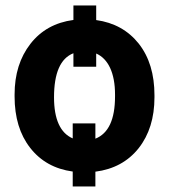

<svg xmlns="http://www.w3.org/2000/svg" viewBox="-20 -607 604 687"><path d="M32.2 -261.7C32.2 -187 50.8 -125.5 87.9 -78.1C125 -30.3 175.8 -2 240.2 6.8V60.1H321.3V7.3C386.2 -1 438 -28.8 476.1 -76.7C513.7 -124.5 532.7 -185.1 532.7 -258.8V-266.1C532.7 -341.3 514.2 -402.8 476.6 -450.7C439 -498 388.2 -526.4 324.2 -535.2V-587.4H242.7V-535.6C177.7 -526.9 126.5 -498.5 88.9 -450.2C51.3 -401.9 32.2 -341.8 32.2 -269ZM321.3 -165.5H240.2V-111.8C195.8 -130.9 173.3 -180.2 173.3 -258.8C173.3 -345.7 196.3 -398.4 242.7 -416.5V-368.2H324.2V-415.5C367.7 -396.5 391.6 -344.7 391.6 -269V-262.2C391.6 -179.7 368.2 -129.4 321.3 -110.8Z"/></svg>

Font: Roboto
Style: Bold
Weight: 700
Designer: Google
Version: Version 2.137; 2017